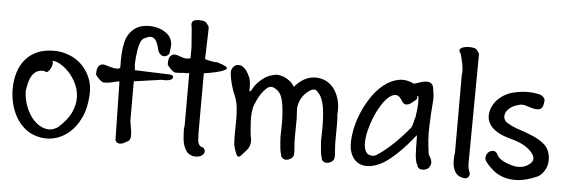

<svg xmlns="http://www.w3.org/2000/svg" viewBox="-47 -829 2978 1006"><g transform="rotate(5 1441.5 -326.0)"><path d="M21.5 -238.3Q21.5 -285.2 33.7 -325.4Q45.9 -365.7 70.6 -395Q95.2 -424.3 132.3 -440.7Q169.4 -457 220.7 -457Q261.7 -457 300.3 -442.1Q338.9 -427.2 367.4 -398.9Q396 -370.6 412.4 -331.1Q428.7 -291.5 425.8 -242.2Q421.9 -170.4 397.2 -119.6Q372.6 -68.8 335.9 -38.8Q299.3 -8.8 255.6 0.5Q211.9 9.8 169.4 -2.9Q130.4 -13.7 102.1 -38.8Q73.7 -64 56.2 -96.2Q38.6 -128.4 30 -165.5Q21.5 -202.6 21.5 -238.3ZM90.8 -236.3Q90.8 -194.8 106.4 -153.6Q122.1 -112.3 148.2 -84.2Q174.3 -56.2 208.3 -46.9Q242.2 -37.6 276.9 -61Q325.2 -104 344 -146.7Q362.8 -189.5 360.6 -228.3Q358.4 -267.1 341.3 -300.3Q324.2 -333.5 301.3 -356.9Q278.3 -380.4 254.2 -393.1Q230 -405.8 214.8 -403.8Q220.7 -400.9 219.2 -388.7Q217.8 -376.5 211.9 -364.5Q206.1 -352.5 197.8 -345.7Q189.5 -338.9 182.6 -345.7Q156.2 -350.1 140.1 -340.8Q124 -331.5 114 -315.4Q104 -299.3 98.9 -278.1Q93.8 -256.8 90.8 -236.3Z M450.2 -354.5Q450.2 -358.4 450.7 -369.4Q451.2 -380.4 455.8 -390.6Q460.4 -400.9 471.7 -406Q482.9 -411.1 504.9 -402.8Q514.2 -399.9 526.1 -397Q538.1 -394 548.8 -392.8Q559.6 -391.6 566.7 -394.3Q573.7 -397 573.7 -404.8Q570.8 -480 582.5 -531.5Q594.2 -583 633.8 -610.4Q654.8 -625.5 687.7 -628.9Q720.7 -632.3 751.5 -624Q782.2 -615.7 804.7 -595.5Q827.1 -575.2 829.1 -541.5Q827.1 -526.4 826.4 -518.3Q825.7 -510.3 825.2 -505.1Q824.7 -500 823.5 -496.3Q822.3 -492.7 819.3 -488.8Q815.9 -485.4 808.3 -481.4Q800.8 -477.5 791.5 -479.2Q782.2 -481 773.7 -490Q765.1 -499 760.3 -521.5Q752.9 -549.8 743.4 -560.8Q733.9 -571.8 723.1 -573.5Q712.4 -575.2 702.1 -570.6Q691.9 -565.9 685.5 -563Q672.9 -557.6 665.8 -539.6Q658.7 -521.5 655.3 -500.2Q651.9 -479 650.1 -459.7Q648.4 -440.4 648.4 -434.1Q648.4 -427.2 648.4 -420.2Q648.4 -413.1 649.9 -406.7Q649.9 -399.9 650.4 -392.6L834.5 -386.2Q860.8 -383.3 851.1 -367.2Q841.3 -351.1 793.9 -354.5L650.4 -334V-127.4Q656.7 -92.8 659.2 -72.5Q661.6 -52.2 660.2 -40.8Q658.7 -29.3 653.3 -23.7Q647.9 -18.1 639.6 -15.1Q636.7 -12.7 628.7 -8.5Q620.6 -4.4 611.3 -2.9Q602.1 -1.5 594 -4.6Q585.9 -7.8 581.5 -19L575.7 -323.7Q575.7 -328.1 570.3 -326.9Q564.9 -325.7 554.7 -323.2Q544.4 -320.8 529.3 -317.4Q514.2 -314 494.6 -314Q489.7 -314 482.2 -318.8Q474.6 -323.7 467.5 -330.8Q460.4 -337.9 455.3 -344.5Q450.2 -351.1 450.2 -354.5Z M936 -403.3Q926.3 -399.4 917 -400.4Q907.7 -401.4 895.8 -399.9Q883.8 -398.4 864.3 -398.4Q858.9 -398.4 851.6 -403.3Q844.2 -408.2 837.2 -415.3Q830.1 -422.4 825 -429.2Q819.8 -436 819.8 -438.5Q819.8 -442.9 820.1 -454.1Q820.3 -465.3 825.2 -475.3Q830.1 -485.4 841.3 -490.5Q852.5 -495.6 874.5 -487.3Q883.8 -484.4 892.1 -481.2Q900.4 -478 910.9 -477.3Q921.4 -476.6 936 -480V-538.6Q928.2 -643.6 927.2 -646Q922.9 -660.6 927.5 -669.7Q932.1 -678.7 946 -681.6Q960 -684.6 977.8 -682.4Q995.6 -680.2 1001.5 -673.8Q1006.3 -666.5 1009.5 -663.1Q1012.7 -659.7 1014.6 -655.8Q1016.6 -651.9 1016.8 -646.7Q1017.1 -641.6 1016.6 -630.4L1012.2 -482.4Q1029.8 -477.5 1040.5 -475.3Q1051.3 -473.1 1057.4 -472.4Q1063.5 -471.7 1066.4 -471.4Q1069.3 -471.2 1072 -471.4Q1074.7 -471.7 1077.4 -471.2Q1080.1 -470.7 1086.4 -469.2Q1085.9 -468.3 1091.3 -466.6Q1096.7 -464.8 1104 -462.4Q1111.3 -460 1118.4 -456.5Q1125.5 -453.1 1128.4 -449.2Q1131.3 -445.3 1128.7 -440.9Q1126 -436.5 1113.3 -431.2Q1100.6 -425.8 1076.4 -419.9Q1052.2 -414.1 1012.2 -407.7L1011.7 -124.5Q1011.2 -96.7 1013.2 -60.1Q1015.1 -23.4 1043 -20Q1060.5 -2 1046.1 15.4Q1031.7 32.7 997.1 30.3Q970.7 23.9 960.9 11Q951.2 -2 945.8 -15.4Q940.4 -28.8 937.7 -46.1Q935.1 -63.5 933.6 -104.5Q935.1 -123.5 935.5 -124Q936 -124.5 936 -123.8Q936 -123 936 -130.6Q936 -138.2 936 -171.4Z M1493.2 -384.3Q1521 -414.1 1549.1 -426.3Q1577.1 -438.5 1607.9 -436.5Q1640.1 -433.6 1663.8 -418.2Q1687.5 -402.8 1702.6 -377.9Q1717.8 -353 1724.6 -321.8Q1731.4 -290.5 1728 -255.9Q1731 -228.5 1730.5 -192.6Q1730 -156.7 1730 -119.6Q1730 -92.8 1731.4 -76.2Q1732.9 -59.6 1733.6 -48.6Q1734.4 -37.6 1733.6 -29.8Q1732.9 -22 1730 -16.1Q1722.7 -4.4 1707 1Q1691.4 6.3 1680.7 0.5Q1675.8 -2.4 1672.9 -4.9Q1669.9 -7.3 1668.2 -11.7Q1666.5 -16.1 1665.5 -22.2Q1664.6 -28.3 1661.6 -38.1Q1660.6 -43 1659.4 -52.7Q1658.2 -62.5 1657.5 -73.7Q1656.7 -85 1655.8 -95.2Q1654.8 -105.5 1654.8 -111.3Q1654.8 -129.4 1655.8 -157Q1656.7 -184.6 1655.5 -215.1Q1654.3 -245.6 1650.4 -275.4Q1646.5 -305.2 1637.5 -327.6Q1628.4 -350.1 1610.8 -367.2Q1593.3 -384.3 1558.8 -354.7Q1524.4 -325.2 1516.1 -278.8Q1514.2 -267.1 1515.1 -258.8Q1516.1 -250.5 1517.6 -212.4Q1518.1 -225.6 1517.3 -190.2Q1516.6 -154.8 1516.6 -117.2Q1516.6 -90.8 1518.1 -74Q1519.5 -57.1 1520.3 -45.9Q1521 -34.7 1520.3 -27.1Q1519.5 -19.5 1516.6 -13.7Q1509.3 -2.4 1493.9 3.2Q1478.5 8.8 1467.3 2.9Q1462.4 0 1459.5 -2.7Q1456.5 -5.4 1454.8 -9.5Q1453.1 -13.7 1452.1 -20Q1451.2 -26.4 1448.2 -35.6Q1447.3 -40.5 1446 -50.5Q1444.8 -60.5 1444.1 -71.5Q1443.4 -82.5 1442.4 -92.8Q1441.4 -103 1441.4 -109.4Q1441.4 -127.4 1442.4 -155Q1443.4 -182.6 1442.1 -212.9Q1440.9 -243.2 1437 -272.9Q1433.1 -302.7 1424.1 -325.2Q1415 -347.7 1390.6 -361.8Q1366.2 -376 1345.5 -356.2Q1324.7 -336.4 1312.3 -314.9Q1299.8 -293.5 1289.1 -266.1Q1282.7 -250 1280.3 -224.9Q1277.8 -199.7 1279.3 -175Q1280.8 -150.4 1282.7 -128.4Q1284.7 -106.4 1286.6 -97.7Q1291.5 -76.2 1288.6 -61.8Q1285.6 -47.4 1279.3 -37.1Q1272.9 -26.9 1265.6 -19.8Q1258.3 -12.7 1252.9 -5.9Q1233.9 19.5 1224.1 7.6Q1214.4 -4.4 1203.6 -48.3Q1200.7 -82 1201.7 -115.5Q1202.6 -148.9 1202.6 -181.4Q1202.6 -213.9 1199.2 -244.9Q1195.8 -275.9 1184.1 -304.7Q1178.7 -315.4 1172.4 -334.2Q1166 -353 1160.9 -373.5Q1155.8 -394 1153.3 -412.8Q1150.9 -431.6 1156.2 -442.9Q1163.1 -457.5 1172.6 -462.6Q1182.1 -467.8 1193.4 -467Q1204.6 -466.3 1215.8 -458Q1227.1 -449.7 1235.4 -436.5Q1241.2 -428.7 1250.2 -408.4Q1259.3 -388.2 1258.3 -344.2Q1258.3 -330.6 1262.9 -334.7Q1267.6 -338.9 1274.7 -352.5Q1281.7 -366.2 1295.9 -381.8Q1310.1 -397.5 1333 -413.1Q1356 -428.7 1395 -434.1Q1427.2 -431.2 1450.9 -416Q1474.6 -400.9 1482.2 -386.7Q1489.7 -372.6 1493.2 -384.3Z M1813.5 -81.5Q1808.1 -122.1 1816.7 -171.1Q1825.2 -220.2 1844.7 -267.8Q1864.3 -315.4 1892.8 -357.7Q1921.4 -399.9 1957 -427.5Q1992.7 -455.1 2032.5 -462.6Q2072.3 -470.2 2113.3 -449.2Q2128.4 -453.1 2145.8 -459.5Q2163.1 -465.8 2178.2 -466.3Q2193.4 -466.8 2204.6 -458.5Q2215.8 -450.2 2217.3 -423.3Q2224.6 -396 2220.2 -349.9Q2215.8 -303.7 2213.9 -241.2Q2211.9 -197.3 2214.6 -161.1Q2217.3 -125 2223.1 -87.4Q2244.6 -56.2 2239.3 -36.4Q2233.9 -16.6 2218.5 -9.3Q2203.1 -2 2186.8 -6.1Q2170.4 -10.3 2168 -28.8Q2163.1 -33.7 2160.2 -47.4Q2157.2 -61 2155.8 -79.1Q2154.3 -97.2 2154.1 -115.7Q2153.8 -134.3 2153.8 -149.4Q2153.8 -164.6 2153.3 -173.8Q2152.8 -183.1 2151.4 -181.2Q2132.3 -156.2 2108.4 -129.4Q2084.5 -102.5 2058.1 -77.6Q2031.7 -52.7 2003.7 -33.2Q1975.6 -13.7 1946.8 -5.4Q1925.8 1.5 1904.5 1.7Q1883.3 2 1865 -6.6Q1846.7 -15.1 1833.3 -33.2Q1819.8 -51.3 1813.5 -81.5ZM2136.7 -387.2Q2137.7 -378.9 2137.2 -375.5Q2136.7 -372.1 2135 -369.4Q2133.3 -366.7 2130.1 -364.3Q2127 -361.8 2121.6 -357.9Q2105 -342.8 2093.8 -339.4Q2082.5 -335.9 2075.7 -338.4Q2068.8 -340.8 2064.2 -346.9Q2059.6 -353 2054.7 -360.4Q2040.5 -383.3 2022 -382.1Q2003.4 -380.9 1984.6 -363.5Q1965.8 -346.2 1947.5 -316.4Q1929.2 -286.6 1915.3 -252Q1901.4 -217.3 1893.1 -182.1Q1884.8 -147 1884.8 -118.4Q1884.8 -89.8 1895.3 -72Q1905.8 -54.2 1929.2 -54.7Q1938.5 -51.8 1962.2 -67.9Q1985.8 -84 2014.6 -109.1Q2043.5 -134.3 2071.3 -164.1Q2099.1 -193.8 2118.2 -217.3Q2121.6 -221.2 2124.3 -229Q2127 -236.8 2129.2 -246.1Q2131.3 -255.4 2132.8 -262.7Q2134.3 -270 2136.7 -272.9Q2138.7 -286.6 2141.4 -307.4Q2144 -328.1 2144.5 -347.4Q2145 -366.7 2143.6 -378.7Q2142.1 -390.6 2136.7 -387.2Z M2435.5 -107.4Q2434.6 -80.1 2435.1 -56.4Q2435.5 -32.7 2444.8 -10.7Q2449.2 -1.5 2441.7 11Q2434.1 23.4 2416.5 20.5Q2407.7 19 2396.5 14.9Q2385.3 10.7 2376 0Q2366.7 -10.7 2360.6 -31.5Q2354.5 -52.2 2356.9 -87.9Q2358.4 -106.4 2358.9 -106.9Q2359.4 -107.4 2359.4 -106.7Q2359.4 -106 2359.4 -113.5Q2359.4 -121.1 2359.4 -154.8V-522Q2362.3 -527.8 2360.8 -544.2Q2359.4 -560.5 2356 -578.9Q2352.5 -597.2 2348.4 -611.8Q2344.2 -626.5 2343.3 -628.4Q2330.1 -644 2339.1 -652.6Q2348.1 -661.1 2365.5 -664.3Q2382.8 -667.5 2400.9 -665.3Q2418.9 -663.1 2424.3 -657.2Q2430.2 -649.4 2433.1 -646Q2436 -642.6 2437.7 -638.9Q2439.5 -635.3 2439.9 -629.9Q2440.4 -624.5 2439.5 -613.8Z M2642.6 -206.5Q2570.8 -225.1 2539.8 -261.2Q2508.8 -297.4 2522.9 -347.2Q2531.7 -375.5 2549.1 -395.5Q2566.4 -415.5 2588.9 -429Q2611.3 -442.4 2637.2 -448.7Q2663.1 -455.1 2690.4 -457.5Q2713.4 -459 2736.3 -457Q2759.3 -455.1 2778.8 -449.7Q2791 -444.3 2797.9 -435.1Q2804.7 -425.8 2802.7 -417.5Q2801.8 -412.6 2800.8 -404.5Q2799.8 -396.5 2796.6 -388.9Q2793.5 -381.3 2786.6 -376.7Q2779.8 -372.1 2768.1 -372.1Q2757.3 -372.1 2745.1 -375Q2732.9 -377.9 2721.4 -382.1Q2710 -386.2 2699.5 -388.2Q2689 -390.1 2681.6 -389.2Q2646 -381.8 2627.7 -367.4Q2609.4 -353 2603.5 -337.6Q2597.7 -322.3 2602.3 -308.6Q2606.9 -294.9 2617.7 -288.6Q2649.4 -269 2687.5 -257.1Q2725.6 -245.1 2759.5 -230.2Q2793.5 -215.3 2818.6 -194.1Q2843.8 -172.9 2850.6 -133.8Q2856.4 -92.8 2840.3 -62.7Q2824.2 -32.7 2801.8 -22Q2745.6 2.9 2701.9 5.9Q2658.2 8.8 2625.2 -2Q2592.3 -12.7 2568.8 -32.5Q2545.4 -52.2 2529.8 -72.8Q2518.1 -86.4 2521.2 -101.6Q2524.4 -116.7 2533.9 -125.5Q2543.5 -134.3 2556.9 -135Q2570.3 -135.7 2580.6 -121.1Q2589.4 -92.8 2645.3 -73Q2701.2 -53.2 2738.5 -73Q2775.9 -92.8 2771 -117.4Q2766.1 -142.1 2732.9 -167.2Q2699.7 -192.4 2642.6 -206.5Z"/></g></svg>

Font: AKL 022
Style: Regular
Weight: 400
Designer: AKL
Foundry: AKL
Version: Version 2.053;August 19, 2024;FontCreator 13.0.0.2675 64-bit